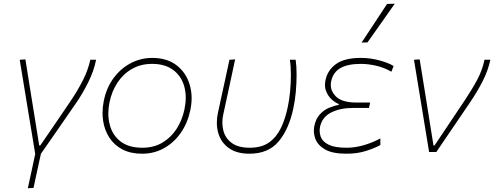

<svg xmlns="http://www.w3.org/2000/svg" viewBox="-20 -814 2646 1028"><path d="M129 194Q139 148.5 148.5 104Q158 59.5 168.5 10.5Q160.5 -40 152.2 -89.8Q144 -139.5 136 -187L121.5 -275Q112.5 -330 103.5 -384.8Q94.5 -439.5 85.5 -494L116 -496Q127.5 -423.5 141.5 -336.2Q155.5 -249 168 -172L190 -35H195.5Q237.5 -96.5 278.5 -156Q319 -215.5 360 -276Q397 -331 424.2 -384.8Q451.5 -438.5 463.5 -494H494.5Q483 -435 452.5 -373.5Q422 -312 386.5 -261Q340 -194 293.5 -126.5Q246.5 -59 199 9.5Q188 59.5 178.8 102.2Q169.5 145 159.5 192Z M740.5 9Q679 9 635 -14.2Q591 -37.5 565.2 -77.5Q539.5 -117.5 532 -168Q529 -188.5 529 -209.5Q529 -240.5 535.5 -273Q550.5 -346.5 589.8 -398.2Q629 -450 682.5 -477Q736 -504 794.5 -504Q874.5 -504 925.5 -464.5Q976.5 -425 995.5 -361Q1006 -326 1006 -288Q1006 -256 998.5 -222Q984 -154 947.5 -102Q911 -50 858 -20.5Q805 9 740.5 9ZM742.5 -23Q803.5 -23 849.8 -50.5Q896 -78 925.8 -124.5Q955.5 -171 967.5 -228Q974.5 -261 974.5 -291Q974.5 -323 966.5 -351.5Q951 -406.5 907.5 -439.2Q864 -472 794.5 -472Q734 -472 687 -445.2Q640 -418.5 609.2 -372Q578.5 -325.5 566.5 -267Q560 -236 560 -207Q560 -175.5 567.5 -147Q581.5 -91 625 -57Q668.5 -23 742.5 -23Z M1315.5 9Q1247.5 9 1205.5 -21Q1163.5 -51 1149 -100.5Q1141 -127.5 1141 -157Q1141 -182 1146.5 -208.5Q1151 -229 1155 -247Q1159 -265 1162.5 -282.5Q1175 -339 1186 -389.8Q1197 -440.5 1208.5 -494L1239 -496Q1219.5 -405.5 1203 -328.5Q1186.5 -251.5 1175 -199.5Q1170.5 -178 1170.5 -158Q1170.5 -135.5 1176 -114.5Q1186.5 -74 1221 -48.5Q1255.5 -23 1317.5 -23Q1381.5 -23 1421.5 -52Q1461.5 -81 1484.8 -130.2Q1508 -179.5 1520.5 -240Q1528.5 -276.5 1533 -322.5Q1537.5 -368.5 1537.5 -414Q1537.5 -459.5 1532 -494H1563Q1568 -459.5 1568 -414.5Q1568 -369 1563.8 -321.8Q1559.5 -274.5 1550.5 -234Q1527 -122.5 1472 -56.8Q1417 9 1315.5 9Z M1834.5 9Q1759.5 9 1719.8 -14.2Q1680 -37.5 1668 -72Q1660.5 -94 1660.5 -115Q1660.5 -127.5 1663 -140Q1671.5 -179 1692.8 -202Q1714 -225 1741 -236.5Q1768 -248 1793 -252L1794 -257Q1775.5 -264 1756.2 -281.2Q1737 -298.5 1726.5 -325Q1720 -341 1720 -359.5Q1720 -372 1723 -386Q1734.5 -439.5 1780 -471.8Q1825.5 -504 1912 -504Q1962.5 -504 2012 -490.5Q2061.5 -477 2087.5 -460.5L2075.5 -430Q2037.5 -452 1994.2 -462Q1951 -472 1912.5 -472Q1842.5 -472 1803 -449.8Q1763.5 -427.5 1753 -378Q1751 -368 1751 -359Q1751 -326.5 1776.5 -299.5Q1809 -265 1887.5 -265H1962L1955.5 -236H1867.5Q1802.5 -236 1753.8 -212Q1705 -188 1693.5 -135Q1691.5 -124.5 1691.5 -114Q1691.5 -97 1697.5 -81Q1707.5 -55 1740.2 -39Q1773 -23 1835.5 -23Q1883 -23 1930.8 -37.5Q1978.5 -52 2016.5 -73V-37.5Q1989 -22 1941.8 -6.5Q1894.5 9 1834.5 9ZM1916 -586Q1951 -639 1985 -690.5Q2019 -742 2052.5 -793L2093.5 -794Q2057 -742 2020.8 -690.5Q1984.5 -639 1947.5 -587Z M2277.5 0Q2270 -45.5 2262 -94.5Q2254 -142.5 2247 -186L2232.5 -274.5L2214.5 -384.5Q2205.5 -439.5 2196.5 -494L2227 -496Q2239.5 -419 2255 -322.8Q2270.5 -226.5 2284.5 -137.5L2301 -35H2306.5L2469.5 -278.5Q2510 -339.5 2536.2 -389Q2562.5 -438.5 2574 -494H2605.5Q2593 -435 2563.5 -377.8Q2534 -320.5 2495.5 -264Q2407.5 -133.5 2316 0Z"/></svg>

Font: Heraclito Thin
Style: Italic
Weight: 100
Italic angle: -12°
Designer: Kostas Bartsokas (font) & Cristiano Sobral (main changes)
Foundry: Kostas Bartsokas (font) & Cristiano Sobral (main changes)
Version: Version 1.00;July 8, 2020;FontCreator 13.0.0.2655 64-bit